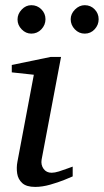

<svg xmlns="http://www.w3.org/2000/svg" viewBox="-20 -716 404 748"><path d="M263.2 -28.8Q255.9 -25.4 231.2 -15.4Q206.5 -5.4 175.5 3.4Q144.5 12.2 117.2 12.2Q83 12.2 66.7 -2.7Q50.3 -17.6 46.9 -40.3Q43.5 -63 47.9 -85.9L111.8 -424.8L25.9 -434.1V-462.9L176.8 -494.1H217.8L142.1 -94.2Q138.7 -73.7 149.7 -58.3Q160.6 -43 181.2 -43Q192.9 -43 209.5 -48.1Q226.1 -53.2 241.5 -59.1Q256.8 -64.9 263.2 -66.9ZM364.3 -641.1Q364.3 -618.7 348.6 -601.8Q333 -585 310.1 -585Q287.6 -585 271.5 -601.8Q255.4 -618.7 255.4 -641.1Q255.4 -662.1 272.2 -679Q289.1 -695.8 310.1 -695.8Q333 -695.8 348.6 -679.7Q364.3 -663.6 364.3 -641.1ZM157.2 -641.1Q157.2 -618.7 141.1 -601.8Q125 -585 102.1 -585Q80.6 -585 64.5 -601.6Q48.3 -618.2 48.3 -640.1Q48.3 -661.6 64.5 -678.7Q80.6 -695.8 102.1 -695.8Q125 -695.8 141.1 -679.7Q157.2 -663.6 157.2 -641.1Z"/></svg>

Font: Charis
Style: Italic
Weight: 400
Italic angle: -11°
Designer: Walt Agee, Miriam Martin, Annie Olsen, Victor Gaultney, Lorna Priest, Alan Ward, Bob Hallissy, Martin Hosken, Sharon Cor
Foundry: SIL Global
Version: Version 7.000